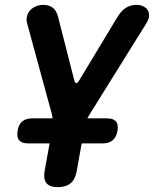

<svg xmlns="http://www.w3.org/2000/svg" viewBox="-20 -760 640 790"><path d="M218 10Q184.5 10 171.3 -6.3Q158.1 -22.5 163.5 -56L195.9 -235.4Q197.9 -249.8 197.4 -263.2Q196.9 -276.6 193.6 -289.7L91.2 -665.5Q87.5 -681.1 91.5 -695Q95.6 -708.9 105.1 -718.7Q114.6 -728.5 128.7 -734.2Q142.8 -740 157.8 -740Q181.7 -740 197.1 -728.4Q212.5 -716.8 219.2 -689.9L285.3 -430.6Q289 -417.5 293.9 -417.5Q298.7 -417.5 306.7 -430.6L463.2 -689.9Q479.6 -716.8 498.9 -728.4Q518.3 -740 542.2 -740Q557.2 -740 569.1 -734.2Q581 -728.5 587.5 -718.7Q593.9 -708.9 593.2 -695Q592.5 -681.1 583 -665.5L349 -289.7Q340.6 -276.6 335.3 -263.2Q329.9 -249.8 327.9 -235.4L295.5 -56Q290.1 -22.5 270.8 -6.3Q251.5 10 218 10ZM95.4 -170Q69.6 -170 58.7 -183Q47.8 -196 52.5 -222Q56.6 -248.2 71.8 -260.6Q87 -273 113.3 -273H420.3Q446.1 -273 457 -260.5Q467.9 -248 463.5 -222Q458.8 -196 443.7 -183Q428.5 -170 402.4 -170Z"/></svg>

Font: Maple Mono
Style: Italic
Weight: 400
Italic angle: -10°
Monospace: yes
Designer: subframe7536
Version: Version 7.300